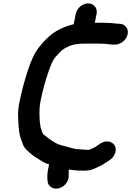

<svg xmlns="http://www.w3.org/2000/svg" viewBox="-20 -826 774 1132"><path d="M465.1 180C488.6 181.5 512.2 178 529.9 171C561.5 158.1 587.9 144.4 616 125L626.4 118C641.8 108 652.5 94.5 658.5 77.5C677.4 24.7 624 -12.5 572 20L540.8 41C530.8 46.1 527.5 48.9 517.6 52C515.2 53.1 508.5 57 505.6 57C500.8 57.7 495.8 57.7 490.6 57C476.3 57 461.5 55.1 448.2 54C426 54 406.1 48.1 388.4 43C360.9 34.7 330.8 29.9 307.6 17L288 5C268.8 -7 251.1 -22.3 233.2 -36C229 -49.9 222.7 -61.7 219.2 -76L216 -100C214.5 -109.3 213.6 -119.8 213.3 -131.5C212.3 -164.2 211.3 -192 219.5 -233C231.1 -291.1 246.2 -346.7 264.9 -400C275.6 -430.7 288.5 -469.2 306.6 -489C317.9 -502 332.4 -518.3 344.8 -530C355.7 -537.8 363.4 -542 375.4 -548C402.9 -563.3 438.7 -569 477.6 -569H563.6C571.6 -569 579.9 -568.7 588.4 -568C611.8 -568 626.5 -563 649.4 -563H658.4C691.7 -563 726 -591 732.7 -624.5C739.4 -658 716.2 -686 683 -686H674C670 -686 666.7 -686.3 664.2 -687C642.2 -689.8 614.6 -692 588.1 -692H539.1L549.5 -744C556.3 -777.9 533.5 -806 499.9 -806C466.3 -806 433.3 -777.9 426.5 -744L414.4 -683C376.7 -675.8 341.5 -659.1 311.2 -642C275.4 -621 243.9 -589.6 217 -556C186.2 -521.1 163.2 -469.2 146.2 -417C126.8 -357.1 109.5 -297.9 96.3 -232C89.5 -198 86 -172.4 86.5 -143C88.1 -103.1 89.6 -63.1 96.8 -29C101.2 -9.2 108.8 7.5 115 25C123.7 50.1 143.1 62.4 161 80C175.3 91.9 191.4 103 207.6 112C226 124.5 244.6 136.5 269.4 143L261.1 185C259.2 197.7 258.6 210.7 259.3 224L260.3 239C261 255.7 267.8 268.3 280.7 277C323.9 305.9 387.2 262 385.1 210L384.9 196C384.7 190 384.8 184.7 385.1 180L386.5 173C411.6 177.9 435.4 180 465.1 180Z"/></svg>

Font: Smoothie
Style: It
Weight: 400
Foundry: Cannot Into Space Fonts
Version: Version 0.8